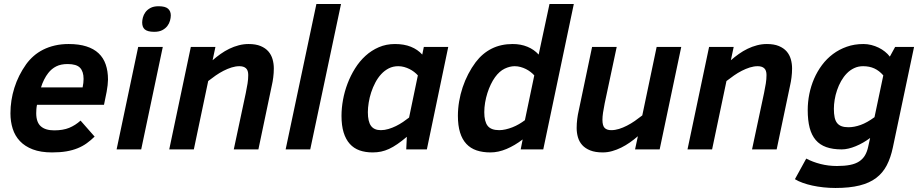

<svg xmlns="http://www.w3.org/2000/svg" viewBox="-20 -747 4605 960"><path d="M165 -223.1Q162.6 -211.9 161.9 -200.9Q161.1 -189.9 161.1 -181.2Q161.1 -135.7 184.1 -115.5Q207 -95.2 251 -95.2Q295.4 -95.2 326.2 -107.9Q356.9 -120.6 382.8 -144L453.1 -64Q434.1 -45.4 413.8 -30.8Q393.6 -16.1 368.4 -5.9Q343.3 4.4 312 9.8Q280.8 15.1 240.2 15.1Q183.6 15.1 144 0Q104.5 -15.1 79.6 -41.5Q54.7 -67.9 43.5 -103.5Q32.2 -139.2 32.2 -180.2Q32.2 -245.1 51.8 -307.6Q71.3 -370.1 110.8 -425.8Q127 -448.2 148.2 -466.8Q169.4 -485.4 196 -498.8Q222.7 -512.2 254.4 -519.5Q286.1 -526.9 323.2 -526.9Q374.5 -526.9 411.6 -515.1Q448.7 -503.4 472.9 -480.7Q497.1 -458 508.5 -424.8Q520 -391.6 520 -349.1Q520 -338.4 518.1 -321Q516.1 -303.7 513.2 -288.1L500 -223.1ZM393.1 -310.1Q395.5 -322.3 396.7 -332.3Q397.9 -342.3 397.9 -352.1Q397.9 -389.6 380.1 -408.2Q362.3 -426.8 317.9 -426.8Q284.2 -426.8 261 -415Q237.8 -403.3 221.2 -381.8Q210 -367.7 200.4 -348.6Q190.9 -329.6 185.1 -310.1Z M563 0 670.9 -512.2H793.9L686 0ZM690.9 -634.8Q690.9 -645 694.3 -658.9Q697.8 -672.9 706.8 -685.5Q715.8 -698.2 731.9 -707Q748 -715.8 772.9 -715.8Q806.2 -715.8 820.1 -703.6Q834 -691.4 834 -669.9Q834 -658.2 830.1 -643.8Q826.2 -629.4 816.7 -616.9Q807.1 -604.5 791.3 -596.2Q775.4 -587.9 751 -587.9Q733.9 -587.9 722.2 -591.1Q710.4 -594.2 703.6 -600.3Q696.8 -606.4 693.8 -615.2Q690.9 -624 690.9 -634.8Z M1148.9 0 1209 -282.2Q1214.4 -308.6 1217.8 -329.8Q1221.2 -351.1 1221.2 -372.1Q1221.2 -395.5 1209.7 -405.8Q1198.2 -416 1177.2 -416Q1158.2 -416 1137.9 -409.7Q1117.7 -403.3 1097.7 -393.1Q1077.6 -382.8 1058.3 -369.4Q1039.1 -356 1021 -341.8L949.2 0H826.2L934.1 -512.2H1057.1L1043 -445.8Q1062 -462.4 1083 -477.3Q1104 -492.2 1126.7 -503.2Q1149.4 -514.2 1173.6 -520.5Q1197.8 -526.9 1223.1 -526.9Q1258.8 -526.9 1283 -516.8Q1307.1 -506.8 1321.8 -490Q1336.4 -473.1 1342.8 -450.9Q1349.1 -428.7 1349.1 -404.8Q1349.1 -382.3 1346.2 -359.9Q1343.3 -337.4 1339.8 -323.2L1272 0Z M1408.2 0 1562 -727.1H1685.1L1531.2 0Z M1687.5 -168Q1687.5 -206.5 1695.1 -248Q1702.6 -289.6 1717.8 -329.3Q1732.9 -369.1 1755.4 -405Q1777.8 -440.9 1807.6 -468Q1837.4 -495.1 1874.3 -511Q1911.1 -526.9 1955.1 -526.9Q2000.5 -526.9 2034.4 -513.2Q2068.4 -499.5 2091.3 -474.1L2099.1 -512.2H2221.2L2114.3 0H2011.2L2014.2 -63Q1988.8 -41.5 1967 -26.6Q1945.3 -11.7 1925.3 -2.4Q1905.3 6.8 1885.3 11Q1865.2 15.1 1843.3 15.1Q1806.6 15.1 1777.8 4.9Q1749 -5.4 1729 -27.6Q1709 -49.8 1698.2 -84.5Q1687.5 -119.1 1687.5 -168ZM2069.3 -370.1Q2061.5 -378.9 2050.8 -387.2Q2040 -395.5 2027.3 -401.9Q2014.6 -408.2 2000.5 -412.1Q1986.3 -416 1971.2 -416Q1945.3 -416 1924.1 -405.3Q1902.8 -394.5 1886 -376.2Q1869.1 -357.9 1856.7 -334.2Q1844.2 -310.5 1835.9 -285.2Q1827.6 -259.8 1823.5 -233.9Q1819.3 -208 1819.3 -186Q1819.3 -139.2 1835 -117.7Q1850.6 -96.2 1884.3 -96.2Q1903.3 -96.2 1922.6 -102.1Q1941.9 -107.9 1960.2 -116.9Q1978.5 -126 1995.1 -137.2Q2011.7 -148.4 2025.4 -159.2Z M2269.5 -168Q2269.5 -203.6 2275.6 -239.7Q2281.7 -275.9 2293.2 -310.3Q2304.7 -344.7 2321.3 -376.7Q2337.9 -408.7 2358.4 -436Q2392.1 -480.5 2438.2 -503.7Q2484.4 -526.9 2543.5 -526.9Q2584 -526.9 2617.2 -513.2Q2650.4 -499.5 2673.3 -474.1L2727.5 -727.1H2849.1L2696.3 0H2583.5L2593.3 -49.8Q2553.7 -19.5 2512.7 -2.2Q2471.7 15.1 2432.1 15.1Q2393.1 15.1 2362.8 4.9Q2332.5 -5.4 2311.8 -27.6Q2291 -49.8 2280.3 -84.5Q2269.5 -119.1 2269.5 -168ZM2455.1 -360.8Q2443.8 -345.2 2434.1 -325Q2424.3 -304.7 2417 -281.7Q2409.7 -258.8 2405.5 -234.1Q2401.4 -209.5 2401.4 -186Q2401.4 -139.6 2418.2 -117.9Q2435.1 -96.2 2476.1 -96.2Q2491.2 -96.2 2508.3 -100.1Q2525.4 -104 2542.2 -110.6Q2559.1 -117.2 2575 -126.5Q2590.8 -135.7 2604.5 -146L2651.4 -370.1Q2643.6 -378.9 2632.8 -387.2Q2622.1 -395.5 2609.4 -401.9Q2596.7 -408.2 2582.5 -412.1Q2568.4 -416 2553.2 -416Q2529.3 -416 2503.2 -403.6Q2477.1 -391.1 2455.1 -360.8Z M3063.5 -512.2 3003.4 -230Q2998 -203.6 2995.1 -183.3Q2992.2 -163.1 2992.2 -147.9Q2992.2 -118.7 3003.2 -107.4Q3014.2 -96.2 3036.1 -96.2Q3055.2 -96.2 3075 -102.3Q3094.7 -108.4 3114.7 -118.7Q3134.8 -128.9 3154.1 -142.3Q3173.3 -155.8 3191.4 -169.9L3263.2 -512.2H3386.2L3278.3 0H3155.3L3169.4 -65.9Q3150.4 -49.3 3129.4 -34.7Q3108.4 -20 3086.2 -9Q3064 2 3040.8 8.5Q3017.6 15.1 2994.1 15.1Q2956.5 15.1 2931.4 5.1Q2906.2 -4.9 2891.1 -21.7Q2876 -38.6 2869.6 -60.8Q2863.3 -83 2863.3 -106.9Q2863.3 -129.9 2866.2 -152.3Q2869.1 -174.8 2872.6 -189L2940.4 -512.2Z M3740.2 0 3800.3 -282.2Q3805.7 -308.6 3809.1 -329.8Q3812.5 -351.1 3812.5 -372.1Q3812.5 -395.5 3801 -405.8Q3789.6 -416 3768.6 -416Q3749.5 -416 3729.2 -409.7Q3709 -403.3 3689 -393.1Q3668.9 -382.8 3649.7 -369.4Q3630.4 -356 3612.3 -341.8L3540.5 0H3417.5L3525.4 -512.2H3648.4L3634.3 -445.8Q3653.3 -462.4 3674.3 -477.3Q3695.3 -492.2 3718 -503.2Q3740.7 -514.2 3764.9 -520.5Q3789.1 -526.9 3814.5 -526.9Q3850.1 -526.9 3874.3 -516.8Q3898.4 -506.8 3913.1 -490Q3927.7 -473.1 3934.1 -450.9Q3940.4 -428.7 3940.4 -404.8Q3940.4 -382.3 3937.5 -359.9Q3934.6 -337.4 3931.2 -323.2L3863.3 0Z M4444.3 -9.8Q4433.6 41.5 4413.8 79.6Q4394 117.7 4360.8 142.8Q4327.6 168 4277.8 180.4Q4228 192.9 4157.2 192.9Q4126.5 192.9 4097.2 189.7Q4067.9 186.5 4042 180.9Q4016.1 175.3 3993.7 167.2Q3971.2 159.2 3954.6 148.9L4011.2 45.9Q4043.5 63 4082.8 73Q4122.1 83 4164.6 83Q4202.6 83 4230 77.6Q4257.3 72.3 4275.6 60.3Q4293.9 48.3 4304.9 29.8Q4315.9 11.2 4321.3 -15.1L4330.6 -57.1Q4313.5 -44.4 4295.2 -33.9Q4276.9 -23.4 4258.5 -15.9Q4240.2 -8.3 4222.4 -4.2Q4204.6 0 4188.5 0Q4143.6 0 4111.3 -11.5Q4079.1 -22.9 4058.6 -46.9Q4038.1 -70.8 4028.3 -107.9Q4018.6 -145 4018.6 -196.8Q4018.6 -236.8 4026.6 -276.9Q4034.7 -316.9 4050.5 -353.5Q4066.4 -390.1 4090.1 -421.9Q4113.8 -453.6 4144.8 -476.8Q4175.8 -500 4213.9 -513.4Q4252 -526.9 4297.4 -526.9Q4317.4 -526.9 4336.7 -522Q4356 -517.1 4373 -508.8Q4390.1 -500.5 4404.5 -489Q4418.9 -477.5 4429.2 -463.9L4455.6 -512.2H4550.3ZM4396.5 -370.1Q4376 -393.6 4351.6 -404.8Q4327.1 -416 4295.4 -416Q4271 -416 4250.5 -406.2Q4230 -396.5 4213.9 -379.9Q4197.8 -363.3 4185.5 -341.6Q4173.3 -319.8 4165.3 -296.1Q4157.2 -272.5 4153.3 -248.3Q4149.4 -224.1 4149.4 -203.1Q4149.4 -178.2 4153.1 -160.6Q4156.7 -143.1 4165.3 -132.1Q4173.8 -121.1 4187.7 -116Q4201.7 -110.8 4222.2 -110.8Q4251 -110.8 4283.2 -122.3Q4315.4 -133.8 4352.5 -161.1Z"/></svg>

Font: Clear Sans
Style: Bold Italic
Weight: 700
Italic angle: -12°
Foundry: Intel Corporation
Version: Version 1.00